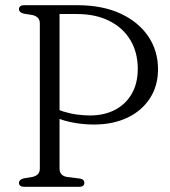

<svg xmlns="http://www.w3.org/2000/svg" viewBox="-20 -720 656 740"><path d="M589 -453.5Q589 -388.5 557.5 -340.5Q526 -292.5 470.5 -266.2Q415 -240 341.5 -240Q295.5 -240 250.2 -249.8Q205 -259.5 172 -279.5L178.5 -311Q199 -298 224.8 -290Q250.5 -282 277 -278.5Q303.5 -275 326.5 -275Q381.5 -275 423 -296.5Q464.5 -318 487.8 -358.5Q511 -399 511 -455Q511 -517.5 482.8 -565Q454.5 -612.5 401.8 -639.2Q349 -666 275.5 -666H209.5V-70Q209.5 -56.5 216.8 -48.5Q224 -40.5 238 -38L287 -32Q296.5 -30.5 300.8 -26.2Q305 -22 305 -15Q305 -8 300.2 -4Q295.5 0 285 0H73Q63.5 0 58.2 -4Q53 -8 53 -15Q53 -27.5 71 -32.5L104.5 -38Q118.5 -41 126 -48.8Q133.5 -56.5 133.5 -70V-630Q133.5 -643.5 126 -651.2Q118.5 -659 105 -662L71 -667.5Q53 -672.5 53 -685Q53 -692 58.2 -696Q63.5 -700 73 -700H277Q374.5 -700 444.2 -667.8Q514 -635.5 551.5 -579.8Q589 -524 589 -453.5Z"/></svg>

Font: Fraunces 48pt Soft Wonky Light
Style: Regular
Weight: 300
Version: Version 1.000;[b76b70a41]